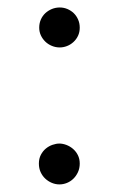

<svg xmlns="http://www.w3.org/2000/svg" viewBox="-20 -481 319 516"><path d="M194.3 -41.5Q194.3 -28.8 189.5 -18.3Q184.6 -7.8 177 -0.5Q169.4 6.8 159.7 10.7Q149.9 14.6 139.6 14.6Q129.4 14.6 119.4 10.5Q109.4 6.3 101.6 -1Q93.8 -8.3 89.1 -18.6Q84.5 -28.8 84.5 -41.5Q84.5 -54.7 89.8 -64.9Q95.2 -75.2 103.3 -81.8Q111.3 -88.4 121.1 -91.8Q130.9 -95.2 139.6 -95.2Q148.4 -95.2 158.2 -91.6Q168 -87.9 176 -81.1Q184.1 -74.2 189.2 -64.2Q194.3 -54.2 194.3 -41.5ZM194.3 -406.7Q194.3 -394.5 189.7 -384.8Q185.1 -375 177.2 -367.9Q169.4 -360.8 159.9 -357.2Q150.4 -353.5 140.6 -353.5Q129.4 -353.5 119.4 -357.7Q109.4 -361.8 101.8 -369.1Q94.2 -376.5 89.8 -386Q85.4 -395.5 85.4 -406.7Q85.4 -418.5 89.8 -428.5Q94.2 -438.5 101.8 -445.6Q109.4 -452.6 119.4 -456.8Q129.4 -460.9 140.6 -460.9Q151.4 -460.9 161.1 -456.8Q170.9 -452.6 178.2 -445.6Q185.5 -438.5 189.9 -428.5Q194.3 -418.5 194.3 -406.7Z"/></svg>

Font: Doulos SIL Eur
Style: Regular
Weight: 400
Designer: Walt Agee, Victor Gaultney, Peter Martin, Debbi Hosken, Becca Hirsbrunner
Foundry: SIL International
Version: Version 5.000